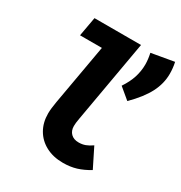

<svg xmlns="http://www.w3.org/2000/svg" viewBox="-177 -872 961 1017"><g transform="rotate(30 304.0 -364.0)"><path d="M352.5 17Q293 17 248.2 -6.8Q203.5 -30.5 179 -72.8Q154.5 -115 154.5 -170.5Q154.5 -185.5 156.5 -203.2Q158.5 -221 162.5 -244.5L239 -677.5L294 -613.5H94L115 -730.5H399.5L311.5 -229.5Q308.5 -212.5 307.2 -201.5Q306 -190.5 306 -181Q306 -152 323.5 -135Q341 -118 370.5 -118Q393 -118 411.2 -124.8Q429.5 -131.5 451 -146.5L509.5 -29Q470.5 -5.5 433.8 5.8Q397 17 352.5 17ZM485 -437 418.5 -492.5Q446.5 -534.5 458.8 -573.5Q471 -612.5 471 -652.5Q471 -683 463 -719.5L600.5 -743.5Q608 -710 608 -674Q608 -614.5 578.8 -557.8Q549.5 -501 485 -437Z"/></g></svg>

Font: Google Sans Code
Style: Italic
Weight: 400
Italic angle: -10°
Monospace: yes
Designer: Google Sans Code Authors
Foundry: Google LLC
Version: Version 6.000